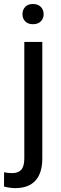

<svg xmlns="http://www.w3.org/2000/svg" viewBox="-52 -741 311 974"><path d="M169.4 -668.9Q169.4 -647 155 -632.6Q140.6 -618.2 115.2 -618.2Q89.8 -618.2 75.9 -632.6Q62 -647 62 -668.9Q62 -691.4 75.9 -706.1Q89.8 -720.7 115.2 -720.7Q140.6 -720.7 155 -706.1Q169.4 -691.4 169.4 -668.9ZM162.6 63Q162.6 136.7 127.9 175Q93.3 213.4 24.4 213.4Q11.7 213.4 -4.4 210.9Q-20.5 208.5 -31.7 205.1L-31.2 132.8Q-13.2 137.2 10.3 137.2Q40.5 137.2 55.9 119.9Q71.3 102.5 71.3 63V-528.3H162.6Z"/></svg>

Font: Heebo
Style: Regular
Weight: 400
Designer: Oded Ezer
Foundry: Meir Sadan
Version: Version 2.001; ttfautohint (v1.5.14-ce02) -l 8 -r 50 -G 200 